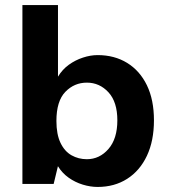

<svg xmlns="http://www.w3.org/2000/svg" viewBox="-20 -728 672 760"><path d="M366.4 12Q337.8 12 307.6 2.8Q277.5 -6.4 251.9 -24.5Q226.3 -42.6 209.3 -70.1L192.4 0H68.7V-708H209.5V-424.5Q226.7 -453 252.4 -471.6Q278.2 -490.2 308.2 -500Q338.2 -509.9 366.4 -509.9Q433 -509.9 483.3 -479Q533.5 -448.1 561.5 -390.5Q589.4 -332.9 589.4 -251.7Q589.4 -170.5 561.5 -111.3Q533.5 -52.1 483.3 -20.1Q433 12 366.4 12ZM323.8 -97.8Q374 -97.8 409.3 -138.3Q444.5 -178.8 444.5 -251.7Q444.5 -324.5 409.3 -362.7Q374 -400.9 323.8 -400.9Q273.9 -400.9 238.6 -364.4Q203.3 -327.8 203.3 -249.3Q203.3 -196.3 219.5 -162.5Q235.7 -128.7 263.3 -113.2Q290.9 -97.8 323.8 -97.8Z"/></svg>

Font: Atkinson Hyperlegible Mono ExtraLight
Style: Regular
Weight: 200
Monospace: yes
Designer: Elliott Scott, Megan Eiswerth, Linus Boman, Theodore Petrosky, Letters from Sweden
Foundry: Applied Design Works, Letters from Sweden
Version: Version 2.001